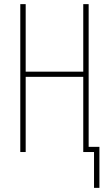

<svg xmlns="http://www.w3.org/2000/svg" viewBox="-20 -734 540 927"><path d="M434 173V0H382V-363H104V0H78V-714H104V-388H382V-714H408V-25H460V173Z"/></svg>

Font: Noto Sans Mono ExtraCondensed Thin
Style: Regular
Weight: 100
Width: 2
Designer: Monotype Design Team
Foundry: Monotype Imaging Inc.
Version: Version 2.014; ttfautohint (v1.8.4.7-5d5b)